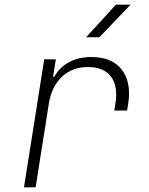

<svg xmlns="http://www.w3.org/2000/svg" viewBox="-20 -805 640 825"><path d="M83 0 170 -550H220L208 -475H213Q236 -516 277 -538Q318 -560 373 -560Q461 -560 503 -506Q545 -452 531 -360L526 -330H471L476 -360Q488 -434 457 -475.5Q426 -517 358 -517Q291 -517 246.5 -475.5Q202 -434 190 -360L133 0ZM350 -645 478 -785H541L407 -645Z"/></svg>

Font: NKDuy Mono Thin
Style: Italic
Weight: 100
Italic angle: -9°
Monospace: yes
Designer: NKDuy
Foundry: NKDuy
Version: Version 2.251; ttfautohint (v1.8.4.7-5d5b)